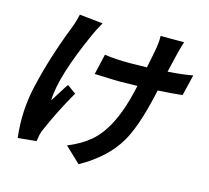

<svg xmlns="http://www.w3.org/2000/svg" viewBox="-119 -931 1238 1139"><g transform="rotate(15 500.0 -361.5)"><path d="M378 -775Q348 -721 337 -695Q205 -402 202 -255Q211 -268 237 -310Q261 -350 275 -369L329 -330Q258 -207 206 -88Q193 -62 188 -40L181 1L68 12Q48 -151 85 -309Q129 -501 209 -704Q223 -738 235 -790ZM947 -487Q887 -480 797 -475L788 -434Q742 -235 686 -142Q614 -19 457 69L362 -21Q445 -55 497 -100Q611 -196 666 -434L674 -470Q600 -468 563 -468Q533 -468 411 -473L440 -599Q508 -589 588 -589Q624 -589 700 -591Q718 -678 726 -724Q732 -769 730 -792H875Q869 -778 855 -725Q849 -703 825 -598Q916 -604 978 -616Z"/></g></svg>

Font: KaiGen Gothic CN Bold
Style: Bold
Weight: 700
Designer: Ryoko NISHIZUKA  (kana & ideographs); Paul D. Hunt (Latin, Greek & Cyrillic); Wenlong ZHANG  (bopomofo); Sandoll Communi
Foundry: Adobe Systems Incorporated
Version: Version 1.002.20150501